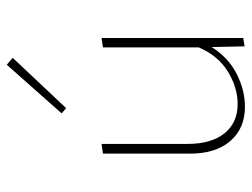

<svg xmlns="http://www.w3.org/2000/svg" viewBox="-106 -616 726 553"><g transform="rotate(-90 256.5 -340.0)"><path d="M221 -512 206 -525 346 -683 366 -666ZM423 -410V-2L399 2L397 -93Q367 -45 320 -21Q273 3 225 3Q163 3 126.5 -39Q90 -81 90 -155V-406L118 -410V-162Q118 -94 148.5 -56Q179 -18 233 -18Q280 -18 326 -46Q372 -74 396 -130V-406Z"/></g></svg>

Font: Ysabeau Infant Extralight
Style: Regular
Weight: 200
Designer: Christian Thalmann (Catharsis Fonts)
Version: Version 0.003